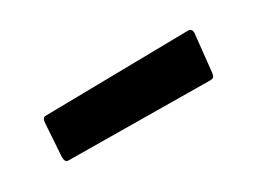

<svg xmlns="http://www.w3.org/2000/svg" viewBox="-24 -917 486 363"><g transform="rotate(-30 219.5 -735.5)"><path d="M378.9 -786.6Q386.7 -785.6 386.7 -777.3L377.9 -693.8Q377 -688 374.8 -686Q372.6 -684.1 366.2 -684.1L59.1 -687Q52.2 -687 52.2 -698.7L57.1 -772.5Q58.1 -781.7 64.9 -781.7Z"/></g></svg>

Font: Wellfleet
Style: Regular
Weight: 400
Designer: Riccardo De Franceschi
Foundry: Riccardo De Franceschi
Version: Version 1.002